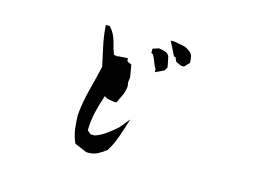

<svg xmlns="http://www.w3.org/2000/svg" viewBox="-85 -833 1169 884"><g transform="rotate(15 500.0 -390.5)"><path d="M303.7 -252V-252.4Q309.6 -313 325.2 -372.3Q340.8 -431.6 354.5 -491.2Q344.7 -536.1 335 -580.6Q325.2 -625 321.3 -673.3L320.8 -681.6H339.4L341.8 -679.2Q365.7 -652.3 374.5 -617.2Q381.8 -586.4 392.6 -558.6L412.1 -555.2V-557.1L459 -560.1V-551.8Q459.5 -546.4 462.9 -544.4Q471.2 -540 481.4 -535.6L491.2 -478.5L488.3 -453.1L491.2 -434.6Q488.3 -409.2 480 -391.4Q471.7 -373.5 460 -349.6H447.3Q434.1 -352.5 422.9 -354Q411.6 -355.5 401.4 -364.3Q387.2 -323.7 377.4 -282.7Q366.7 -239.3 366.2 -191.4L383.8 -176.8H402.3Q428.7 -185.1 454.8 -203.9Q481 -222.7 503.9 -243.7L542 -290.5L529.8 -251.5Q513.7 -200.2 502.4 -174.3Q492.7 -150.9 477.5 -127.4Q455.1 -110.4 436.5 -101.3Q418 -92.3 395.5 -92.3Q391.1 -92.3 384.8 -92.8L327.1 -117.2L325.7 -120.1Q312.5 -150.4 308.1 -183.3Q303.7 -216.3 303.7 -252ZM556.6 -611.3V-631.8L585.4 -641.1Q601.1 -637.7 611.3 -635.7Q627 -632.8 635.7 -617.2L636.2 -615.7L646 -566.9L636.7 -549.8L594.7 -529.8V-542V-543.5Q585.4 -559.1 579.1 -577.1Q573.2 -593.3 564.9 -607.4ZM667 -622.1H662.1L627.9 -689.5H640.6H645.5Q665.5 -685.5 686 -682.1Q708.5 -678.2 727.1 -660.6Q735.8 -652.3 738 -639.4Q740.2 -626.5 740.2 -616.2V-613.3L718.3 -589.8H714.8H703.6L677.7 -601.6L668.9 -622.1Z"/></g></svg>

Font: Bakudai
Style: Bold
Weight: 700
Version: Version 1.48